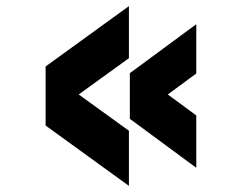

<svg xmlns="http://www.w3.org/2000/svg" viewBox="-20 -645 790 627"><path d="M401 -38 129 -235V-428L401 -625V-455L170 -288V-385L401 -218ZM621 -97 404 -257V-406L621 -566V-405L458 -285V-388L621 -268Z"/></svg>

Font: Martian Mono SemiExpanded SemiExpanded
Style: Bold
Weight: 700
Width: 6
Monospace: yes
Version: Version 1.000